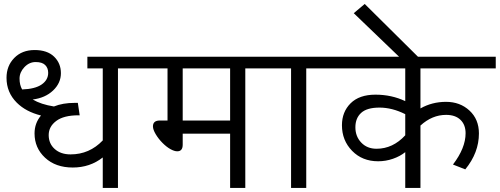

<svg xmlns="http://www.w3.org/2000/svg" viewBox="-20 -926 2463 946"><path d="M486.3 0V-150.2Q423.2 -100.6 338.5 -100.6Q253.8 -100.6 202 -148.9Q150.2 -197.2 150.2 -268.5Q150.2 -319 182 -356.9Q107.2 -375.6 62.7 -420.1Q12.1 -470.7 12.1 -542.5Q12.1 -601.6 50.3 -640.5Q88.5 -679.5 150.7 -679.5Q212.8 -679.5 246.5 -646.9Q280.1 -614.3 280.1 -565.5Q280.1 -516.7 241.4 -480Q202.7 -443.4 141.1 -435.8Q182 -411.5 245.7 -401.4Q289.2 -419.1 347.3 -419.1H363.5L372.6 -357.9H366.5Q294.2 -357.9 257.1 -330.1Q219.9 -302.3 219.9 -260.4Q219.9 -218.4 249.5 -191.9Q279.1 -165.3 327.6 -165.3Q420.6 -165.3 486.3 -234.1V-589H410.5V-646.6H697.7V-589H561.2V0ZM89 -485.3Q152.7 -487.4 185 -509.6Q217.4 -531.9 217.4 -567.2Q217.4 -591 202.5 -605.7Q187.6 -620.3 155.7 -620.3Q123.9 -620.3 100.1 -595Q76.3 -569.8 76.3 -538.7Q76.3 -507.6 89 -485.3Z M1113.8 -589H880.2V-332.2H1113.8ZM1113.8 0V-267.4H880.2V-213.3Q880.2 -180.5 853.4 -180.5Q839.2 -180.5 820 -191.1Q800.8 -201.7 780.8 -221.7Q760.9 -241.7 747.2 -264.7Q733.6 -287.7 733.6 -303.3Q733.6 -332.2 767.4 -332.2H805.4V-589H667.3V-646.6H1325.1V-589H1188.6V0Z M1414.1 0V-589H1294.7V-646.6H1625.4V-589H1488.9V0Z M1835.2 -193.1Q1915.6 -193.1 1976.7 -259.4V-363.5Q1912 -395.9 1849.8 -395.9Q1787.7 -395.9 1759.4 -369.8Q1731 -343.8 1731 -298.8Q1731 -253.8 1759.9 -223.5Q1788.7 -193.1 1835.2 -193.1ZM2051.6 0H1976.7V-176.4Q1951 -155.7 1915.8 -143.6Q1880.7 -131.4 1843.3 -131.4Q1764.9 -131.4 1714.9 -182.8Q1664.8 -234.1 1664.8 -308.9Q1664.8 -374.6 1707.5 -417.1Q1750.3 -459.6 1829.9 -459.6Q1909.5 -459.6 1976.7 -427.7V-589H1595V-646.6H2422.6V-589H2051.6V-391.8Q2108.7 -424.2 2177.7 -424.2Q2246.7 -424.2 2293.2 -381.2Q2339.7 -338.2 2339.7 -268.5Q2339.7 -173.9 2272.5 -91.5L2211.8 -115.3Q2274 -196.7 2274 -269.5Q2274 -311.4 2248.7 -335.7Q2223.5 -360 2178 -360Q2109.2 -360 2051.6 -307.4Z M2057.1 -628.9H1964.6L1723 -861L1777 -906.5Z"/></svg>

Font: Khula
Style: Regular
Weight: 400
Designer: Erin McLaughlin, Steve Matteson
Version: Version 1.000;PS 1.0;hotconv 1.0.72;makeotf.lib2.5.5900; ttf